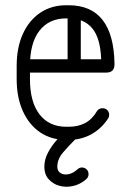

<svg xmlns="http://www.w3.org/2000/svg" viewBox="-20 -533 494 737"><path d="M69.5 -254.4Q58.8 -254.4 52 -261.8Q45.2 -269.1 45.2 -279.9Q45.2 -290.6 52 -298Q58.8 -305.4 69.5 -305.4H368.4Q365.5 -387 333.7 -424.8Q301.9 -462.5 243.1 -462.5H234.8Q168.5 -462.5 131.8 -415.6Q95 -368.8 95 -279.9V-229.2Q95 -141.4 131.8 -93.9Q168.5 -46.4 234.8 -46.4H243.1Q280.2 -46.4 307.2 -60.9Q334.2 -75.4 352.5 -106.9Q360.4 -117.6 373.6 -117.6Q385 -117.6 392.1 -110.2Q399.1 -102.9 399.1 -92.1Q399.1 -83.9 394.8 -78Q368.9 -38.5 329.9 -17.2Q291 4 243.1 4H234.8Q177.1 4 134.2 -24.9Q91.4 -53.9 67.7 -106.5Q44 -159.1 44 -229.2V-279.9Q44 -350.4 67.7 -402.7Q91.4 -455 134.2 -483.9Q177.1 -512.9 234.8 -512.9H243.1Q329.9 -512.9 374.1 -456Q418.2 -399.1 419.5 -286.1Q419.5 -254.4 388 -254.4ZM290.1 -298.9Q290.1 -288.5 282.4 -281.4Q274.8 -274.4 265 -274.4Q254.2 -274.4 246.9 -281.4Q239.5 -288.5 239.5 -298.9V-475Q239.5 -485.1 246.9 -492.8Q254.2 -500.5 265 -500.5Q274.8 -500.5 282.4 -492.8Q290.1 -485.1 290.1 -475ZM278.2 116.2Q285.8 109.9 294.4 109.9Q305.1 109.9 312.5 117.2Q319.9 124.6 319.9 135.4Q319.9 147.2 310.9 154.9Q287.8 175.1 260 181.1Q232.2 187.1 207.2 179.9Q182.2 172.8 166.2 154.2Q150.2 135.8 150.2 107.2Q150.2 79.2 164.4 52.6Q178.6 25.9 198.5 3.7Q218.4 -18.5 234.1 -34.4Q240.4 -40.9 250.6 -40.9Q261.4 -40.9 268.8 -33.3Q276.1 -25.8 276.1 -15.4Q276.1 -4.5 267.5 3.4Q243.8 26.6 221.9 52.4Q200 78.1 200 107.2Q200 123 211.9 131Q223.9 139 241.9 135.9Q259.9 132.9 278.2 116.2Z"/></svg>

Font: Libertine-Super Thin
Style: Regular
Weight: 100
Designer: Bastien Sozeau
Foundry: NBR — Bastien Sozeau
Version: Version 2.003;gftools[0.9.33]